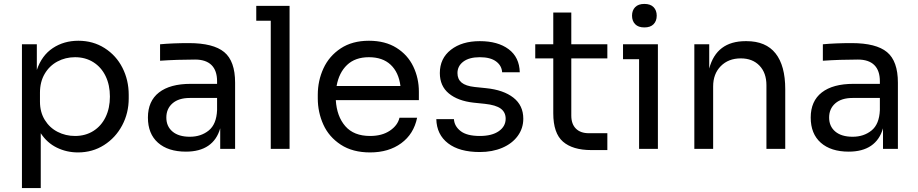

<svg xmlns="http://www.w3.org/2000/svg" viewBox="-20 -760 4687 980"><path d="M92 -534H168V-403Q193 -477 249.5 -514.5Q306 -552 380 -552Q455 -552 514 -514.5Q573 -477 605 -414Q637 -351 637 -276V-258Q637 -183 603.5 -120Q570 -57 511 -19.5Q452 18 378 18Q320 18 270 -6.5Q220 -31 188 -80V200H92ZM541 -267Q541 -326 519 -371.5Q497 -417 456.5 -442.5Q416 -468 363 -468Q314 -468 273 -446Q232 -424 208 -383Q184 -342 184 -287V-241Q184 -188 208.5 -148Q233 -108 274 -87Q315 -66 363 -66Q416 -66 456.5 -91.5Q497 -117 519 -162.5Q541 -208 541 -267Z M1104 -105Q1087 -46 1043 -16Q999 14 929 14Q838 14 786.5 -31.5Q735 -77 735 -160Q735 -244 791.5 -288Q848 -332 953 -332H1088V-345Q1088 -400 1059.5 -428Q1031 -456 976 -456Q885 -456 797 -450V-534Q862 -540 944 -540Q1069 -540 1124.5 -494Q1180 -448 1180 -338V0H1104ZM949 -62Q1006 -62 1045.5 -94Q1085 -126 1088 -198V-260H949Q892 -260 860.5 -232.5Q829 -205 829 -160Q829 -115 860.5 -88.5Q892 -62 949 -62Z M1362 -654H1288V-730H1458V0H1362Z M1602 -258V-276Q1602 -348 1631 -411Q1660 -474 1719 -513Q1778 -552 1863 -552Q1946 -552 2003.5 -516Q2061 -480 2089.5 -420.5Q2118 -361 2118 -292V-249H1694Q1699 -166 1742.5 -116Q1786 -66 1869 -66Q1930 -66 1970 -93Q2010 -120 2019 -159H2109Q2092 -76 2028 -29Q1964 18 1869 18Q1780 18 1719.5 -21.5Q1659 -61 1630.5 -124Q1602 -187 1602 -258ZM2024 -321Q2015 -391 1974 -429.5Q1933 -468 1863 -468Q1793 -468 1751.5 -428.5Q1710 -389 1698 -321Z M2207 -152H2297Q2299 -116 2331 -91Q2363 -66 2429 -66Q2491 -66 2526 -90.5Q2561 -115 2561 -154Q2561 -187 2536 -205.5Q2511 -224 2455 -230L2397 -236Q2317 -245 2271 -283Q2225 -321 2225 -387Q2225 -462 2281.5 -506Q2338 -550 2429 -550Q2521 -550 2576 -509Q2631 -468 2633 -391H2543Q2541 -425 2512 -446.5Q2483 -468 2429 -468Q2375 -468 2345 -445.5Q2315 -423 2315 -387Q2315 -356 2336 -338.5Q2357 -321 2403 -316L2461 -310Q2550 -301 2600.5 -261.5Q2651 -222 2651 -154Q2651 -105 2622.5 -66Q2594 -27 2543.5 -5.5Q2493 16 2429 16Q2325 16 2267 -28.5Q2209 -73 2207 -152Z M2804 -182V-462H2712V-534H2804V-696H2896V-534H3080V-462H2896V-170Q2896 -127 2919.5 -103.5Q2943 -80 2986 -80H3080V6H2998Q2903 6 2853.5 -37Q2804 -80 2804 -182Z M3242 -458H3160V-534H3338V0H3242ZM3206 -680Q3206 -707 3222 -723.5Q3238 -740 3269 -740Q3300 -740 3316 -723.5Q3332 -707 3332 -680Q3332 -653 3316 -636.5Q3300 -620 3269 -620Q3238 -620 3222 -636.5Q3206 -653 3206 -680Z M3524 -534H3600V-410Q3637 -550 3786 -550H3790Q3889 -550 3938.5 -487.5Q3988 -425 3988 -305V0H3892V-325Q3892 -388 3856.5 -425Q3821 -462 3761 -462Q3698 -462 3659 -422.5Q3620 -383 3620 -319V0H3524Z M4487 -105Q4470 -46 4426 -16Q4382 14 4312 14Q4221 14 4169.5 -31.5Q4118 -77 4118 -160Q4118 -244 4174.5 -288Q4231 -332 4336 -332H4471V-345Q4471 -400 4442.5 -428Q4414 -456 4359 -456Q4268 -456 4180 -450V-534Q4245 -540 4327 -540Q4452 -540 4507.5 -494Q4563 -448 4563 -338V0H4487ZM4332 -62Q4389 -62 4428.5 -94Q4468 -126 4471 -198V-260H4332Q4275 -260 4243.5 -232.5Q4212 -205 4212 -160Q4212 -115 4243.5 -88.5Q4275 -62 4332 -62Z"/></svg>

Font: Sora-SIA
Style: Regular
Weight: 400
Designer: Jonathan Barnbrook, Julián Moncada
Foundry: Barnbrook Fonts
Version: Version 2.000